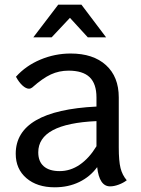

<svg xmlns="http://www.w3.org/2000/svg" viewBox="-20 -788 601 818"><path d="M520 -20Q506 -9 486 -1.5Q466 6 449 6Q403 6 394 -76Q364 -35 317.5 -12.5Q271 10 213 10Q138 10 92.5 -29Q47 -68 47 -133Q47 -317 391 -334V-373Q391 -431 362 -459Q333 -487 272 -487Q232 -487 197 -471Q162 -455 117 -415Q110 -410 104 -410Q91 -410 76 -423.5Q61 -437 48 -461Q90 -508 152 -534Q214 -560 281 -560Q377 -560 431.5 -510.5Q486 -461 486 -373V-160Q486 -102 493.5 -72Q501 -42 520 -20ZM391 -165V-272Q143 -261 143 -139Q143 -100 166.5 -79.5Q190 -59 234 -59Q280 -59 320 -86.5Q360 -114 391 -165ZM228 -768H327L432 -629H354L278 -712L200 -629H122Z"/></svg>

Font: Krub Medium
Style: Regular
Weight: 500
Designer: Ekaluck Peanpanawate
Foundry: Cadson Demak Co.,Ltd.
Version: Version 1.000; ttfautohint (v1.6)